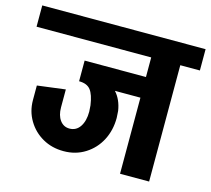

<svg xmlns="http://www.w3.org/2000/svg" viewBox="-131 -767 967 880"><g transform="rotate(15 352.5 -326.5)"><path d="M740 -552H647V0H509V-361H388Q418 -328 426 -276Q428 -254 428 -243Q428 -185 403.5 -137.5Q379 -90 334 -61.5Q289 -33 232 -33H231Q176 -33 132 -58Q88 -83 62 -126.5Q36 -170 36 -223V-292L169 -309V-224Q169 -186 186 -163Q203 -140 231 -140Q263 -140 281 -167Q299 -194 299 -238Q299 -248 297 -268Q290 -317 273 -339Q256 -361 218 -361V-459H509V-552H-35V-653H740Z"/></g></svg>

Font: Akshar SemiBold
Style: Regular
Weight: 600
Designer: Tall Chai
Foundry: Tall Chai
Version: Version 1.000